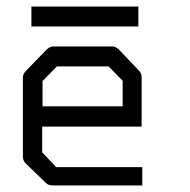

<svg xmlns="http://www.w3.org/2000/svg" viewBox="-20 -618 580 587"><path d="M109 -231V-152L152 -107H415V-51H140Q128 -51 120 -59L58 -119Q50 -127 50 -140V-382Q50 -392 60 -402L121 -465Q132 -476 143 -476H324Q334 -476 345 -465L404 -403Q413 -394 413 -383V-231ZM110 -293H355V-371L312 -415H154L110 -370ZM76 -598H403V-537H76Z"/></svg>

Font: 3270 Nerd Font
Style: Regular
Weight: 400
Monospace: yes
Version: Version 3.0.1;Nerd Fonts 3.3.0